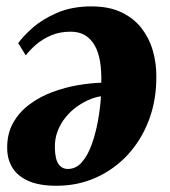

<svg xmlns="http://www.w3.org/2000/svg" viewBox="-20 -564 530 600"><path d="M37 -429Q51 -449.5 81.2 -476.5Q111.5 -503.5 158 -523.8Q204.5 -544 265.5 -544Q320.5 -544 359 -525.8Q397.5 -507.5 421.8 -476.5Q446 -445.5 457.2 -407Q468.5 -368.5 468.5 -328.5Q469.5 -253.5 446 -190.5Q422.5 -127.5 380 -81.2Q337.5 -35 280.5 -9.2Q223.5 16.5 156.5 16.5Q102 16.5 68.2 1.2Q34.5 -14 18.8 -40Q3 -66 2.5 -98.5Q1.5 -145.5 21 -180Q40.5 -214.5 72.8 -238.2Q105 -262 144.2 -276.5Q183.5 -291 223.2 -297.8Q263 -304.5 296.5 -305.5Q297.5 -341.5 292.8 -371Q288 -400.5 276.2 -421.5Q264.5 -442.5 245.8 -453.8Q227 -465 201 -465Q166.5 -465 139.8 -453.5Q113 -442 93.2 -425Q73.5 -408 60.5 -391ZM192 -36Q218 -36 236.5 -57.8Q255 -79.5 267.2 -114.2Q279.5 -149 286.5 -188.5Q293.5 -228 295.5 -263Q279.5 -261 260 -253Q240.5 -245 221 -231.2Q201.5 -217.5 185.5 -198Q169.5 -178.5 160 -154Q150.5 -129.5 151.5 -100Q152.5 -65.5 163.2 -50.8Q174 -36 192 -36Z"/></svg>

Font: Merriweather 72pt Black
Style: Italic
Weight: 900
Italic angle: -7.8°
Version: Version 2.101